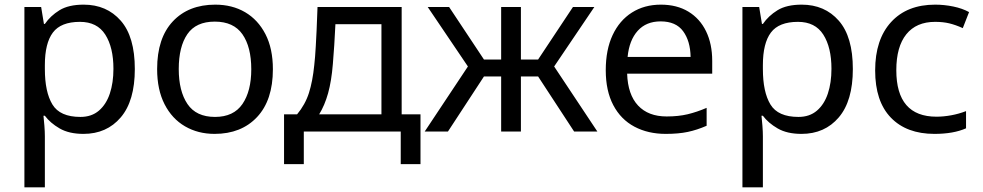

<svg xmlns="http://www.w3.org/2000/svg" viewBox="-20 -566 4230 826"><path d="M85 240V-536H157L169 -463H173Q197 -498 236 -522Q275 -546 340 -546Q439 -546 499.5 -477Q560 -408 560 -269Q560 -132 499.5 -61Q439 10 339 10Q277 10 236.5 -13.5Q196 -37 173 -68H167Q169 -51 171 -25Q173 1 173 20V240ZM326 -63Q374 -63 405.5 -90Q437 -117 452.5 -163.5Q468 -210 468 -270Q468 -362 433 -417Q398 -472 324 -472Q242 -472 207.5 -426Q173 -380 173 -286V-269Q173 -170 205.5 -116.5Q238 -63 326 -63Z M903 10Q832 10 776 -22.5Q720 -55 688 -117.5Q656 -180 656 -269Q656 -402 723.5 -474Q791 -546 906 -546Q979 -546 1034.5 -513.5Q1090 -481 1122 -419Q1154 -357 1154 -268Q1154 -135 1086 -62.5Q1018 10 903 10ZM905 -63Q985 -63 1023 -118.5Q1061 -174 1061 -268Q1061 -364 1023 -418.5Q985 -473 904 -473Q823 -473 786 -419Q749 -365 749 -269Q749 -174 786.5 -118.5Q824 -63 905 -63Z M1202 140V-74H1258Q1293 -116 1309 -166Q1325 -216 1332 -286Q1334 -304 1335.5 -322.5Q1337 -341 1338.5 -367.5Q1340 -394 1342 -434.5Q1344 -475 1346 -536H1708V-74H1789V140H1704V0H1287V140ZM1353 -74H1621V-462H1423Q1421 -416 1418 -372Q1415 -328 1412 -291Q1406 -217 1391.5 -165Q1377 -113 1353 -74Z M1807 0 1993 -280 1820 -536H1912L2062 -310H2136V-536H2221V-310H2295L2445 -536H2537L2364 -280L2550 0H2450L2295 -237H2221V0H2136V-237H2062L1907 0Z M2844 10Q2768 10 2709.5 -21Q2651 -52 2618.5 -113.5Q2586 -175 2586 -264Q2586 -352 2615.5 -415Q2645 -478 2698.5 -512Q2752 -546 2823 -546Q2892 -546 2941.5 -516Q2991 -486 3017.5 -431.5Q3044 -377 3044 -304V-249H2678Q2681 -159 2725 -112Q2769 -65 2848 -65Q2899 -65 2938.5 -74.5Q2978 -84 3020 -102V-25Q2979 -7 2939 1.5Q2899 10 2844 10ZM2680 -321H2951Q2950 -389 2919 -431.5Q2888 -474 2822 -474Q2760 -474 2723.5 -433.5Q2687 -393 2680 -321Z M3174 240V-536H3246L3258 -463H3262Q3286 -498 3325 -522Q3364 -546 3429 -546Q3528 -546 3588.5 -477Q3649 -408 3649 -269Q3649 -132 3588.5 -61Q3528 10 3428 10Q3366 10 3325.5 -13.5Q3285 -37 3262 -68H3256Q3258 -51 3260 -25Q3262 1 3262 20V240ZM3415 -63Q3463 -63 3494.5 -90Q3526 -117 3541.5 -163.5Q3557 -210 3557 -270Q3557 -362 3522 -417Q3487 -472 3413 -472Q3331 -472 3296.5 -426Q3262 -380 3262 -286V-269Q3262 -170 3294.5 -116.5Q3327 -63 3415 -63Z M4000 10Q3880 10 3812.5 -60Q3745 -130 3745 -263Q3745 -396 3813.5 -471Q3882 -546 4003 -546Q4042 -546 4081 -538Q4120 -530 4149 -514L4122 -445Q4091 -459 4064 -465.5Q4037 -472 4003 -472Q3922 -472 3879 -418.5Q3836 -365 3836 -264Q3836 -64 4009 -64Q4039 -64 4072 -70Q4105 -76 4136 -88V-14Q4082 10 4000 10Z"/></svg>

Font: Noto Sans Historical
Style: Regular
Weight: 400
Designer: Monotype Design Team
Foundry: Monotype Imaging Inc.
Version: Version 2.013; ttfautohint (v1.8.4.7-5d5b)